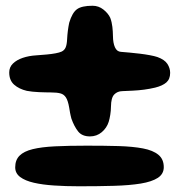

<svg xmlns="http://www.w3.org/2000/svg" viewBox="-20 -665 621 668"><path d="M255.1 -16.9Q209 -16.9 168.6 -19.6Q128.2 -22.2 97.8 -29.2Q67.4 -36.2 50.1 -49.2Q32.9 -62.2 32.9 -82.8Q32.9 -108.4 48.1 -123.5Q63.2 -138.6 93.9 -146.1Q124.6 -153.6 171.5 -155.9Q218.4 -158.2 281.8 -158.2Q343.5 -158.2 393 -156.8Q442.5 -155.2 477.5 -148.6Q512.5 -141.9 531.1 -126.5Q549.8 -111.1 549.8 -83.4Q549.8 -59.8 529.1 -46.2Q508.4 -32.8 469.8 -26.4Q431.1 -20.1 376.9 -18.5Q322.6 -16.9 255.1 -16.9ZM293 -190.4Q265.6 -190.4 251.9 -207.6Q238.1 -224.9 228.4 -252.4Q226.9 -257.9 225.8 -262.9Q224.6 -268 223.7 -272.8Q222.8 -277.6 222.1 -282.3Q221.5 -287 220.6 -291.1Q216.6 -314.5 209.5 -325.7Q202.4 -336.9 190.1 -340.1Q177.8 -343.4 157.2 -343.4Q149.1 -343.4 138.2 -343.7Q127.4 -344 115.7 -344.4Q104 -344.9 92.9 -346.1Q81.8 -347.4 73.4 -348.9Q46.5 -355.2 29.3 -370.3Q12.1 -385.4 12.1 -412.9Q12.1 -431.4 25 -443.9Q37.9 -456.5 59.1 -463.7Q80.4 -470.9 105.6 -472.4Q125.2 -473.9 142.6 -475.4Q159.9 -477 173.2 -479.5Q186.6 -482 194.1 -485.4Q203.9 -489.9 208.2 -499.6Q212.6 -509.4 213.5 -528.8Q214 -536.1 214.5 -543.2Q215 -550.2 216 -557.4Q217 -564.6 218.1 -571.8Q219.2 -578.9 220.8 -586Q231.2 -620.8 247.8 -632.9Q264.4 -645 301.9 -645Q323.1 -645 339.8 -631.8Q356.5 -618.5 363.6 -602.9Q366.6 -595 368.3 -587.2Q370 -579.4 371 -571.3Q372 -563.2 372.4 -555.4Q372.9 -547.5 373 -539.5Q373.2 -515.6 379.9 -500.5Q386.6 -485.4 400.8 -484.6Q413.9 -483.5 431.2 -482Q448.6 -480.5 466.8 -478.2Q485 -476 501.2 -473Q517.4 -470 527.6 -466.6Q552.6 -457.6 562.3 -442.8Q572 -427.9 572 -411.4Q572 -389.9 558.8 -378.2Q545.5 -366.6 519.9 -360.2Q501.4 -355.8 481.4 -353.1Q461.5 -350.5 442.1 -349.6Q422.6 -348.6 405.1 -347.9Q388.4 -347.5 377.4 -336.2Q366.5 -324.9 366.1 -294.6Q366 -287.1 365.4 -279.8Q364.8 -272.4 363.6 -265.4Q362.4 -258.5 361.1 -252.3Q359.8 -246.1 358.2 -241.2Q351.5 -220 334.1 -205.2Q316.6 -190.4 293 -190.4Z"/></svg>

Font: Gluten Thin
Style: Regular
Weight: 100
Designer: Tyler Finck
Foundry: Etcetera Type Company
Version: Version 1.300